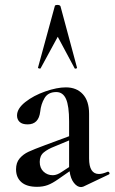

<svg xmlns="http://www.w3.org/2000/svg" viewBox="-20 -750 464 778"><path d="M418 -54Q422 -54 423.5 -49.5Q425 -45 421 -43L318 6Q312 8 308 8Q293 8 279.5 -9Q266 -26 262 -56L216 -24Q192 -7 173 0Q154 7 130 7Q88 7 66.5 -12Q45 -31 45 -64Q45 -91 59.5 -108Q74 -125 95.5 -135Q117 -145 163 -162L260 -198V-258Q260 -321 247.5 -349Q235 -377 208 -377Q175 -377 160.5 -352.5Q146 -328 143 -298Q137 -246 92 -246Q70 -246 59.5 -256Q49 -266 49 -282Q49 -310 82.5 -336.5Q116 -363 163.5 -379.5Q211 -396 247 -396Q290 -396 315.5 -368.5Q341 -341 341 -289V-108Q341 -45 381 -45Q395 -45 416 -54ZM260 -73V-82V-181L200 -156Q174 -146 157.5 -132.5Q141 -119 141 -94Q141 -69 156.5 -54.5Q172 -40 194 -40Q211 -40 231 -54ZM292 -475Q292 -473 287.5 -472Q283 -471 282 -474L214 -601L145 -474Q144 -471 138.5 -472.5Q133 -474 134 -476L202 -725Q202 -730 213 -730Q222 -730 225 -725L292 -476Z"/></svg>

Font: Cormorant Garamond SemiBold
Style: Regular
Weight: 600
Designer: Christian Thalmann (Catharsis Fonts)
Version: Version 3.000